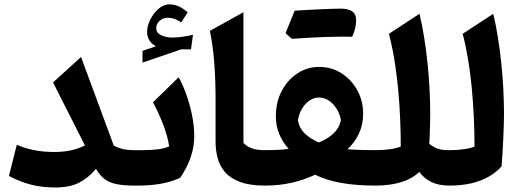

<svg xmlns="http://www.w3.org/2000/svg" viewBox="-20 -839 2348 868"><path d="M364 -181.6Q333 -166 298.7 -158.9Q264.4 -151.9 223.3 -151.9Q177.8 -151.9 135.2 -160.1Q92.7 -168.3 56 -184.5L20.4 -43.7Q71.5 -16.4 121.4 -3.9Q171.3 8.6 230.3 8.6Q294.9 8.6 337.1 -12.8Q379.3 -34.2 413.9 -75.7Q430.1 -47.4 451.5 -30.6Q473 -13.8 505.5 -6.9Q538 0 586.7 0H587.2V-160.1H586.7Q529 -160.1 494.2 -181.3L346.4 -581.4L219.7 -466.3Z M686.3 -711Q686.3 -731.5 701.8 -745.1Q717.3 -758.7 739.7 -758.7Q754 -758.7 768.1 -753.9Q782.2 -749.1 799.6 -737.8L828.6 -783.4Q804.1 -803.5 785.9 -811.3Q767.7 -819.2 745.5 -819.2Q725.2 -819.2 707.1 -807Q688.9 -794.9 674.9 -775.7Q660.9 -756.5 652.9 -735.1Q645 -713.6 645 -694.4Q645 -672.9 655.4 -656.5Q665.8 -640 684.9 -629.9L624.2 -609V-556L799.7 -616.1L843.4 -615.6L852.5 -681.5Q827.9 -676.1 803.3 -672.6Q778.8 -669.2 759.9 -669.2Q730.4 -669.2 708.4 -679.8Q686.3 -690.5 686.3 -711ZM587.4 0H602.3Q660.6 0 706.7 -8.2Q752.9 -16.3 794.4 -35Q825.8 -81.1 841.9 -127.6Q858.1 -174.1 858.1 -223.8Q858.1 -269.6 848.2 -318.2Q838.4 -366.9 822.4 -411.7Q806.4 -456.4 787.7 -489.8L671.6 -376.6Q699.6 -324.1 718.9 -272.8Q738.3 -221.4 744.8 -177.4Q724.2 -167.6 692.8 -163.9Q661.5 -160.1 624.9 -160.1H587.4Q577.7 -160.1 572.8 -152.1Q567.9 -144.2 567.9 -123.7V-36.4Q567.9 -15.9 572.8 -8Q577.7 0 587.4 0Z M1080.6 -783.7 928.8 -699.5Q942.2 -635.8 948.4 -557.5Q954.5 -479.1 954.5 -393.3V-199.7Q954.5 -158.8 964.3 -122.8Q974.1 -86.8 998.8 -59.1Q1023.5 -31.5 1067.2 -15.7Q1110.9 0 1178.4 0H1178.9V-160.1H1178.4Q1139.9 -160.1 1117.4 -168.9Q1094.9 -177.7 1080.6 -193.1Z M1422.4 -398.2Q1446.1 -398.2 1466.6 -384.3Q1487.1 -370.5 1501.7 -347.3Q1516.3 -324.1 1521.4 -295.8Q1512.9 -258.7 1486.3 -234.5Q1459.7 -210.3 1421.3 -194.8Q1385.1 -210.3 1359.2 -234.4Q1333.2 -258.4 1326.9 -295.6Q1331.4 -324.1 1345.2 -347.4Q1359 -370.7 1379.2 -384.5Q1399.5 -398.2 1422.4 -398.2ZM1423.2 -536.5Q1369.3 -536.5 1324.7 -507.3Q1280.1 -478.2 1253.6 -427.9Q1227.1 -377.6 1227.1 -313.9Q1227.1 -268.9 1243 -231.7Q1258.8 -194.4 1285.2 -166.1Q1263 -162.5 1234.1 -161.3Q1205.3 -160.1 1178.7 -160.1Q1169 -160.1 1164.1 -152.1Q1159.2 -144.2 1159.2 -123.7V-36.4Q1159.2 -15.9 1164.1 -8Q1169 0 1178.7 0Q1241.6 0 1297.7 -12.7Q1353.8 -25.4 1404.5 -49Q1456.7 -23.7 1523.4 -11.9Q1590.1 0 1678.1 0H1678.6V-160.1H1678.1Q1646.1 -160.1 1612.3 -161.1Q1578.5 -162.1 1551.2 -164.3Q1583.8 -195.1 1602.7 -235.3Q1621.7 -275.6 1621.7 -324.4Q1621.7 -383.3 1595 -431.4Q1568.4 -479.5 1523.5 -508Q1478.7 -536.5 1423.2 -536.5ZM1517.7 -673.2Q1532.8 -673.2 1542.9 -673.1Q1553.1 -673 1559.9 -673Q1566.7 -673 1572.1 -672.7Q1581.2 -692.2 1585.6 -711.3Q1590 -730.4 1590 -746.8Q1590 -774.1 1573.2 -787.1Q1556.4 -800 1518.7 -800Q1477.2 -781.9 1435.6 -763.3Q1394 -744.6 1353 -726.1Q1311.9 -707.5 1271.1 -688.8Q1278.6 -682.3 1285.9 -675.8Q1293.2 -669.4 1300 -663.4Q1334.3 -666 1374.2 -668.3Q1414.1 -670.7 1451.9 -671.9Q1489.7 -673.2 1517.7 -673.2ZM1300 -663.4Q1336.6 -685.9 1373.1 -708.3Q1409.6 -730.7 1446 -753.8Q1482.3 -776.8 1518.7 -800Q1505.7 -800 1481.8 -799.2Q1457.9 -798.4 1428.5 -797Q1399.1 -795.6 1368.6 -794.1Q1338.2 -792.5 1312.2 -790.7Q1301.8 -765.5 1291.6 -740.2Q1281.5 -715 1271.1 -688.8Q1278.6 -682.3 1285.9 -675.8Q1293.2 -669.4 1300 -663.4Z M1876.5 -776.6 1738.2 -686.2Q1756.9 -615.2 1768.7 -531Q1780.5 -446.8 1786.1 -356.4Q1791.7 -266 1791.7 -176.3Q1768.9 -167.5 1739.1 -163.8Q1709.3 -160.1 1678.7 -160.1Q1669 -160.1 1664.1 -152.1Q1659.2 -144.2 1659.2 -123.7V-36.4Q1659.2 -15.9 1664.1 -8Q1669 0 1678.7 0Q1740.4 0 1790.4 -14.5Q1840.5 -29 1875.4 -61.5Q1898 -31.6 1930.8 -15.8Q1963.6 0 2011.6 0H2012.1V-160.1H2011.6Q1995 -160.1 1980.7 -161.7Q1966.4 -163.4 1952 -169.4Q1937.7 -175.5 1920.8 -188.4Q1922.2 -214.5 1923 -239.7Q1923.8 -264.9 1924.4 -286.3Q1925 -307.7 1925 -321.4Q1925 -376.1 1922 -434.5Q1919 -492.9 1913 -551.7Q1906.9 -610.5 1897.9 -667.5Q1888.9 -724.5 1876.5 -776.6Z M2210 -776.6 2071.7 -686.2Q2085.6 -633.2 2095.8 -572.2Q2106 -511.3 2112.4 -445.4Q2118.8 -379.6 2122 -311.6Q2125.2 -243.5 2125.2 -176.3Q2102.4 -167.5 2072.6 -163.8Q2042.8 -160.1 2012.2 -160.1Q2002.5 -160.1 1997.6 -152.1Q1992.7 -144.2 1992.7 -123.7V-36.4Q1992.7 -15.9 1997.6 -8Q2002.5 0 2012.2 0Q2066.9 0 2110.8 -10.3Q2154.8 -20.7 2189 -40.1Q2223.1 -59.5 2247.7 -87Q2249.9 -115.9 2251.9 -148.5Q2253.8 -181 2255.3 -213.5Q2256.8 -245.9 2257.6 -273.9Q2258.5 -301.9 2258.5 -321.4Q2258.5 -376.1 2255.5 -434.4Q2252.5 -492.7 2246.5 -551.6Q2240.4 -610.5 2231.4 -667.5Q2222.4 -724.5 2210 -776.6Z"/></svg>

Font: Pinar-VF-FD
Style: Regular
Weight: 300
Designer: Amin Abedi
Version: Version 3.0